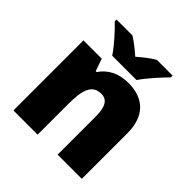

<svg xmlns="http://www.w3.org/2000/svg" viewBox="-201 -919 1072 1072"><g transform="rotate(45 335.0 -383.0)"><path d="M240 -606H432C463 -652 523 -718 557 -752V-766H433C398 -746 370 -723 335 -693C300 -723 275 -744 240 -766H114V-752C152 -716 210 -652 240 -606ZM412 -563C334 -563 278 -532 243 -480H236L210 -553H66V0H257V-242C257 -352 276 -413 348 -413C395 -413 415 -375 415 -302V0H606V-360C606 -502 526 -563 412 -563Z"/></g></svg>

Font: Noto Sans Gujarati Black
Style: Regular
Weight: 900
Designer: Jelle Bosma - Monotype Design Team, Universal Thirst
Foundry: Monotype Imaging Inc.
Version: Version 2.106